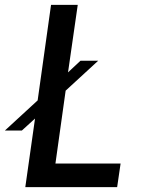

<svg xmlns="http://www.w3.org/2000/svg" viewBox="-87 -770 582 790"><path d="M409.2 -97.2 395 0H17.1L57.1 -282.2L2.9 -232.9H-66.9L67.9 -356.9L123 -750H232.9L192.9 -472.2L244.1 -520H316.9L183.1 -397L141.1 -97.2Z"/></svg>

Font: Oakes Grotesk
Style: Medium Italic
Weight: 500
Designer: Samuel Oakes
Foundry: Samuel Oakes
Version: Version 1.0 | wf-rip DC20170320